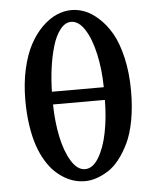

<svg xmlns="http://www.w3.org/2000/svg" viewBox="-51 -734 594 785"><g transform="rotate(-5 245.5 -341.0)"><path d="M51.8 -340.8Q51.8 -409.7 64.9 -468.3Q78.1 -526.9 99.9 -567.4Q121.6 -607.9 150.4 -636.5Q179.2 -665 210 -678.5Q240.7 -691.9 272 -691.9Q298.8 -691.9 326.7 -681.2Q354.5 -670.4 383.5 -643.8Q412.6 -617.2 434.8 -578.4Q457 -539.6 471.4 -478Q485.8 -416.5 485.8 -340.8Q485.8 -275.4 475.6 -220.7Q465.3 -166 447.5 -128.9Q429.7 -91.8 407.7 -64Q385.7 -36.1 360.4 -20.5Q335 -4.9 311.8 2.4Q288.6 9.8 266.1 9.8Q246.1 9.8 225.8 4.6Q205.6 -0.5 184.3 -12.7Q163.1 -24.9 144 -43.2Q125 -61.5 107.9 -89.6Q90.8 -117.7 78.6 -153.1Q66.4 -188.5 59.1 -236.6Q51.8 -284.7 51.8 -340.8ZM266.1 -644Q241.2 -644 221.2 -618.4Q201.2 -592.8 189 -551.3Q176.8 -509.8 170.4 -462.4Q164.1 -415 163.1 -366.2H376Q375 -440.4 360.8 -503.7Q346.7 -566.9 321.8 -605.5Q296.9 -644 266.1 -644ZM376 -314H163.1Q164.1 -243.2 177 -181.4Q189.9 -119.6 214.6 -79.3Q239.3 -39.1 271 -39.1Q302.7 -39.1 326.9 -79.1Q351.1 -119.1 363.3 -180.9Q375.5 -242.7 376 -314Z"/></g></svg>

Font: Linear Smooth
Style: Bold
Weight: 700
Designer: Philipp H. Poll, Flanker
Foundry: Philipp H. Poll, reworked by Flanker
Version: Version 1.061 | FøM Fix